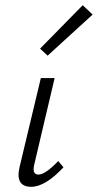

<svg xmlns="http://www.w3.org/2000/svg" viewBox="-20 -713 376 738"><path d="M163 -499 134 -526 298 -693 336 -657ZM100 5Q38 5 55 -70L137 -413H190L112 -82Q102 -42 128 -42Q154 -42 204 -94L224 -70Q154 5 100 5Z"/></svg>

Font: EauTestText Semilight
Style: Italic
Weight: 300
Italic angle: -12°
Designer: Christian Thalmann (Catharsis Fonts)
Version: Version 0.001;PS 000.001;hotconv 1.0.88;makeotf.lib2.5.64775